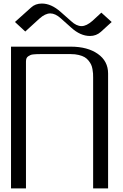

<svg xmlns="http://www.w3.org/2000/svg" viewBox="-20 -1052 686 1072"><path d="M377.4 -897.9 318.8 -950.2Q288.6 -977.1 260.7 -977.1Q232.4 -977.1 200.2 -948.2L121.1 -876L63.5 -929.2L153.3 -1009.8Q177.2 -1032.2 213.9 -1032.2Q266.1 -1032.2 318.8 -985.4L377.4 -933.6Q406.7 -906.2 435.5 -906.2Q462.4 -906.2 496.1 -935.5L545.9 -981.4L603.5 -929.2L543 -874Q517.1 -851.1 482.4 -851.1Q428.7 -851.1 377.4 -897.9ZM41.5 -791.5H375Q468.8 -791.5 526.1 -751.2Q583.5 -710.9 583.5 -641.6V0H500V-618.7Q500 -631.8 499.5 -641.6Q499 -651.4 496.3 -666Q493.7 -680.7 488.8 -691.2Q483.9 -701.7 474.6 -713.4Q465.3 -725.1 452.6 -732.7Q439.9 -740.2 419.9 -745.1Q399.9 -750 375 -750H208.5Q194.3 -750 187.3 -749.8Q180.2 -749.5 168.5 -748.5Q156.7 -747.6 150.6 -744.9Q144.5 -742.2 137.7 -737.8Q130.9 -733.4 127.9 -726.1Q125 -718.8 125 -708.5V0H41.5Z"/></svg>

Font: Gputeks
Style: Regular
Weight: 500
Version: Version 0.9